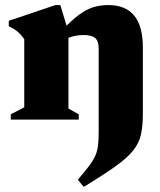

<svg xmlns="http://www.w3.org/2000/svg" viewBox="-20 -471 631 756"><path d="M368.5 49V-279.5Q368.5 -309.5 354.8 -321.2Q341 -333 310.5 -333Q275.5 -333 249.5 -322V-43.5L290 -21V0H22.5V-21L75.5 -48.5V-316.5Q62 -336.5 47.2 -348Q32.5 -359.5 14.5 -367.5V-389L198 -451H217.5L242 -370Q277.5 -405 304.8 -422.2Q332 -439.5 356.5 -445.2Q381 -451 407 -451Q542.5 -451 542.5 -284.5V-24Q542.5 24 535.2 57.8Q528 91.5 505 120.8Q482 150 435.2 183.5Q388.5 217 309.5 265L286.5 236.5Q315 203.5 331.8 181Q348.5 158.5 356.2 139.8Q364 121 366.2 100Q368.5 79 368.5 49Z"/></svg>

Font: Newsreader Text ExtraBold
Style: Regular
Weight: 800
Designer: Hugues Gentile
Foundry: Production Type
Version: Version 1.001